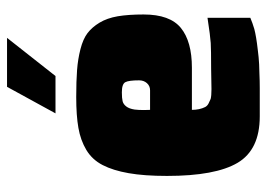

<svg xmlns="http://www.w3.org/2000/svg" viewBox="-130 -650 784 565"><g transform="rotate(-90 262.5 -367.0)"><path d="M321.8 -596.2H211.9L290 -738.8H434.1ZM279.8 -317.9Q292.5 -317.9 300.8 -327.1Q309.1 -336.4 309.1 -350.1Q309.1 -380.4 303.7 -390.6Q298.3 -400.9 273.9 -400.9Q256.3 -400.9 247.6 -398.7Q238.8 -396.5 232.2 -387.9Q225.6 -379.4 223.1 -363.3Q221.7 -352.1 221.7 -335.9L222.2 -317.9ZM286.1 4.9H203.1Q105 4.9 66.4 -60.3Q27.8 -125.5 27.8 -268.1Q27.8 -335 35.9 -380.9Q43.9 -426.8 59.8 -457.5Q75.7 -488.3 104.2 -505.4Q132.8 -522.5 169.2 -528.8Q205.6 -535.2 259.8 -535.2Q307.6 -535.2 339.6 -532.7Q371.6 -530.3 401.1 -522.7Q430.7 -515.1 448 -502Q465.3 -488.8 478.8 -466.6Q492.2 -444.3 497.6 -413.1Q502.9 -381.8 502.9 -336.9Q502.9 -259.3 463.1 -227.1Q423.3 -194.8 346.2 -194.8H222.2Q222.2 -172.4 230.5 -155.8Q233.9 -149.4 241 -145.8Q248 -142.1 254.4 -139.6Q263.2 -137.2 283.2 -137.2L342.8 -138.2Q399.4 -138.2 419.2 -139.4Q439 -140.6 493.2 -148.9V-22.9Q478.5 -16.6 460.4 -11.2Q438.5 -5.4 399.4 -1Q387.2 0 377.4 1.5Q359.9 3.4 329.1 3.9Q308.6 4.9 286.1 4.9Z"/></g></svg>

Font: Squarion Black
Style: Regular
Weight: 900
Designer: Natanael Gama
Version: Version 1.00;September 12, 2019;FontCreator 11.5.0.2425 64-b